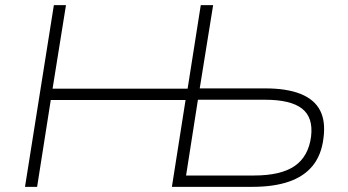

<svg xmlns="http://www.w3.org/2000/svg" viewBox="-20 -725 1349 745"><path d="M77 0 189 -705H236L184 -381H708L759 -705H807L755 -382H1010Q1093 -382 1146.5 -360.5Q1200 -339 1222 -296.5Q1244 -254 1235 -188Q1227 -123 1193 -81.5Q1159 -40 1100.5 -20Q1042 0 959 0H647L700 -337H177L124 0ZM702 -44H965Q1070 -44 1123.5 -81Q1177 -118 1187 -195Q1196 -269 1152 -303.5Q1108 -338 1008 -338H748Z"/></svg>

Font: Nunito Sans 10pt SemiExpanded ExtraLight
Style: Italic
Weight: 250
Width: 6
Italic angle: -9°
Designer: Vernon Adams
Foundry: Vernon Adams
Version: Version 3.101;gftools[0.9.27]